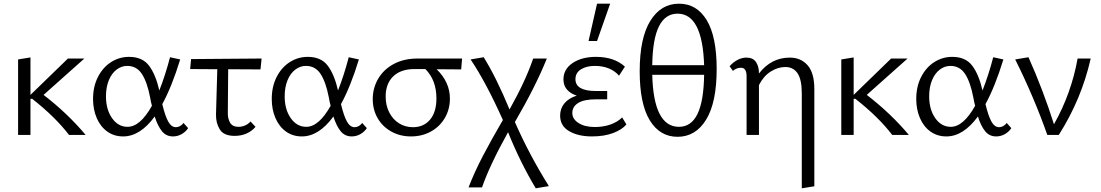

<svg xmlns="http://www.w3.org/2000/svg" viewBox="-20 -731 5966 1040"><path d="M154 -196H145V0H78V-409L145 -420V-217L348 -414H437L216 -217Q347 -116 444 0H354Q279 -98 154 -196Z M484 -195Q484 -262 510.5 -314Q537 -366 581.5 -394.5Q626 -423 679 -423Q751 -423 787 -375.5Q823 -328 843 -241Q876 -325 901 -421L956 -409Q911 -262 859 -167Q874 -104 891 -73Q908 -42 933 -42Q944 -42 955 -48Q966 -54 974 -65L999 -37Q986 -17 964 -4.5Q942 8 917 8Q880 8 857 -20.5Q834 -49 818 -100Q739 8 647 8Q598 8 561 -18.5Q524 -45 504 -91.5Q484 -138 484 -195ZM671 -44Q739 -44 803 -158Q798 -175 793 -204Q777 -287 748.5 -330.5Q720 -374 669 -374Q638 -374 611.5 -354Q585 -334 569.5 -296.5Q554 -259 554 -209Q554 -138 587 -91Q620 -44 671 -44Z M1015 -411 1397 -414 1391 -355 1216 -356 1214 -121Q1213 -90 1226 -67Q1239 -44 1272 -44Q1290 -44 1307.5 -51.5Q1325 -59 1337 -73L1364 -44Q1345 -21 1316 -8Q1287 5 1251 5Q1192 5 1170.5 -30Q1149 -65 1150 -111L1157 -356L1010 -357Z M1452 -195Q1452 -262 1478.5 -314Q1505 -366 1549.5 -394.5Q1594 -423 1647 -423Q1719 -423 1755 -375.5Q1791 -328 1811 -241Q1844 -325 1869 -421L1924 -409Q1879 -262 1827 -167Q1842 -104 1859 -73Q1876 -42 1901 -42Q1912 -42 1923 -48Q1934 -54 1942 -65L1967 -37Q1954 -17 1932 -4.5Q1910 8 1885 8Q1848 8 1825 -20.5Q1802 -49 1786 -100Q1707 8 1615 8Q1566 8 1529 -18.5Q1492 -45 1472 -91.5Q1452 -138 1452 -195ZM1639 -44Q1707 -44 1771 -158Q1766 -175 1761 -204Q1745 -287 1716.5 -330.5Q1688 -374 1637 -374Q1606 -374 1579.5 -354Q1553 -334 1537.5 -296.5Q1522 -259 1522 -209Q1522 -138 1555 -91Q1588 -44 1639 -44Z M1999 -194Q1999 -254 2028.5 -304.5Q2058 -355 2113 -384.5Q2168 -414 2242 -414H2483L2478 -355Q2433 -356 2345 -356Q2417 -286 2417 -197Q2417 -139 2389.5 -92Q2362 -45 2314 -18.5Q2266 8 2206 8Q2147 8 2099.5 -18.5Q2052 -45 2025.5 -91Q1999 -137 1999 -194ZM2217 -42Q2275 -42 2309.5 -83Q2344 -124 2344 -198Q2344 -297 2284 -357H2226Q2151 -357 2110 -317.5Q2069 -278 2069 -208Q2069 -160 2088.5 -122Q2108 -84 2141.5 -63Q2175 -42 2217 -42Z M2732 -15Q2632 165 2591 284H2518Q2550 201 2596 113Q2642 25 2704 -81Q2611 -288 2529 -409L2600 -421Q2669 -310 2740 -138Q2827 -293 2868 -414H2942Q2882 -264 2769 -70Q2846 106 2953 277L2882 289Q2797 147 2732 -15Z M3014 -105Q3014 -143 3037 -171Q3060 -199 3104 -213Q3070 -224 3051 -246Q3032 -268 3032 -301Q3032 -356 3081.5 -389.5Q3131 -423 3208 -423Q3307 -423 3365 -370L3333 -321Q3312 -346 3278.5 -360Q3245 -374 3202 -374Q3157 -374 3127 -355.5Q3097 -337 3097 -302Q3097 -270 3125 -254Q3153 -238 3208 -238H3269V-193H3208Q3143 -193 3111.5 -173Q3080 -153 3080 -119Q3080 -86 3114 -64.5Q3148 -43 3202 -43Q3248 -43 3286.5 -56.5Q3325 -70 3350 -95L3373 -57Q3350 -29 3301.5 -10.5Q3253 8 3186 8Q3112 8 3063 -20.5Q3014 -49 3014 -105ZM3214 -711H3285L3214 -509H3168Z M3445 -345Q3445 -525 3502.5 -618Q3560 -711 3658 -711Q3754 -711 3808 -622Q3862 -533 3862 -357Q3862 -176 3805 -83Q3748 10 3650 10Q3554 10 3499.5 -79.5Q3445 -169 3445 -345ZM3794 -326H3513Q3520 -44 3658 -44Q3724 -44 3758 -113.5Q3792 -183 3794 -326ZM3794 -378Q3785 -657 3650 -657Q3584 -657 3549.5 -588.5Q3515 -520 3513 -378Z M4234 -368Q4193 -368 4154 -343Q4115 -318 4091 -270V0H4024V-318Q4024 -364 3994 -364Q3969 -364 3950 -347L3932 -372Q3950 -393 3974 -406Q3998 -419 4023 -419Q4059 -419 4075 -395Q4091 -371 4091 -334V-333Q4158 -419 4258 -419Q4318 -419 4354.5 -377.5Q4391 -336 4391 -248V278L4323 289V-225Q4323 -300 4300 -334Q4277 -368 4234 -368Z M4613 -196H4604V0H4537V-409L4604 -420V-217L4807 -414H4896L4675 -217Q4806 -116 4903 0H4813Q4738 -98 4613 -196Z M4943 -195Q4943 -262 4969.5 -314Q4996 -366 5040.5 -394.5Q5085 -423 5138 -423Q5210 -423 5246 -375.5Q5282 -328 5302 -241Q5335 -325 5360 -421L5415 -409Q5370 -262 5318 -167Q5333 -104 5350 -73Q5367 -42 5392 -42Q5403 -42 5414 -48Q5425 -54 5433 -65L5458 -37Q5445 -17 5423 -4.5Q5401 8 5376 8Q5339 8 5316 -20.5Q5293 -49 5277 -100Q5198 8 5106 8Q5057 8 5020 -18.5Q4983 -45 4963 -91.5Q4943 -138 4943 -195ZM5130 -44Q5198 -44 5262 -158Q5257 -175 5252 -204Q5236 -287 5207.5 -330.5Q5179 -374 5128 -374Q5097 -374 5070.5 -354Q5044 -334 5028.5 -296.5Q5013 -259 5013 -209Q5013 -138 5046 -91Q5079 -44 5130 -44Z M5479 -409 5551 -421Q5630 -244 5689 -58Q5783 -224 5817 -414H5888Q5838 -193 5715 0H5653Q5580 -207 5479 -409Z"/></svg>

Font: LXGW Bright TC
Style: Regular
Weight: 400
Designer: Christian Thalmann (Catharsis Fonts)
Foundry: LXGW / Christian Thalmann (Catharsis Fonts) / Fontworks Inc.
Version: Version 5.501